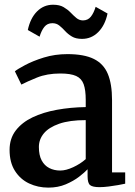

<svg xmlns="http://www.w3.org/2000/svg" viewBox="-20 -802 585 832"><path d="M189.5 11Q144.5 11 106.2 -7Q68 -25 44.8 -61.5Q21.5 -98 21.5 -152.5Q21.5 -201.5 48.2 -236.5Q75 -271.5 121 -293.5Q167 -315.5 226.5 -326.2Q286 -337 351.5 -338V-369.5Q351.5 -412 342.5 -437Q333.5 -462 309.8 -472.8Q286 -483.5 241.5 -483.5Q183.5 -483.5 140 -465.8Q96.5 -448 72.5 -435.5L44.5 -493Q55 -502 88.8 -520Q122.5 -538 170.2 -552.8Q218 -567.5 272 -567.5Q344.5 -567.5 386.8 -546.5Q429 -525.5 447.2 -481.8Q465.5 -438 465.5 -368.5V-55H522.5V-6Q511.5 -3.5 492 0Q472.5 3.5 450.8 6.2Q429 9 411 9Q381.5 9 370.5 0.2Q359.5 -8.5 359.5 -38.5V-68.5Q347 -55 322.8 -36.2Q298.5 -17.5 264.8 -3.2Q231 11 189.5 11ZM241 -63Q266 -63 297.2 -77.5Q328.5 -92 351.5 -112.5V-281.5Q281.5 -281.5 236.5 -265.8Q191.5 -250 170 -224Q148.5 -198 148.5 -165Q148.5 -129.5 160.5 -107Q172.5 -84.5 193.5 -73.8Q214.5 -63 241 -63ZM100.5 -672Q111.5 -723.5 140.5 -752.5Q169.5 -781.5 210 -781.5Q238 -781.5 255.5 -771.2Q273 -761 285.8 -747.8Q298.5 -734.5 310.8 -724.2Q323 -714 339 -713.5Q361 -713.5 373.8 -729.8Q386.5 -746 394.5 -772.5L446 -743.5Q435.5 -693 406 -663.2Q376.5 -633.5 335.5 -633.5Q308.5 -633.5 291.5 -643.8Q274.5 -654 262.2 -667.5Q250 -681 237.2 -691.2Q224.5 -701.5 207 -701.5Q185 -701.5 172.2 -685.5Q159.5 -669.5 151.5 -643Z"/></svg>

Font: Merriweather Light 18pt SemiBold
Style: Regular
Weight: 600
Version: Version 2.100